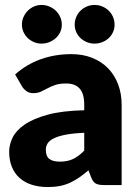

<svg xmlns="http://www.w3.org/2000/svg" viewBox="-20 -747 558 775"><path d="M320 -211Q273.5 -209 243.5 -203Q213.5 -197 196 -188Q178.5 -179 171.8 -167.5Q165 -156 165 -142.5Q165 -116 179.5 -105.2Q194 -94.5 222 -94.5Q252 -94.5 274.5 -105Q297 -115.5 320 -139ZM41 -446.5Q88 -488 145.2 -508.2Q202.5 -528.5 268 -528.5Q315 -528.5 352.8 -513.2Q390.5 -498 416.8 -470.8Q443 -443.5 457 -406Q471 -368.5 471 -324V0H400Q378 0 366.8 -6Q355.5 -12 348 -31L337 -59.5Q317.5 -43 299.5 -30.5Q281.5 -18 262.2 -9.2Q243 -0.5 221.2 3.8Q199.5 8 173 8Q137.5 8 108.5 -1.2Q79.5 -10.5 59.2 -28.5Q39 -46.5 28 -73.2Q17 -100 17 -135Q17 -163 31 -191.8Q45 -220.5 79.5 -244.2Q114 -268 172.5 -284Q231 -300 320 -302V-324Q320 -369.5 301.2 -389.8Q282.5 -410 248 -410Q220.5 -410 203 -404Q185.5 -398 171.8 -390.5Q158 -383 145 -377Q132 -371 114 -371Q98 -371 87 -379Q76 -387 69 -398ZM229.5 -647.5Q229.5 -631.5 223 -617.5Q216.5 -603.5 205.2 -593.2Q194 -583 179.2 -577Q164.5 -571 147.5 -571Q131.5 -571 117.2 -577Q103 -583 92.2 -593.2Q81.5 -603.5 75 -617.5Q68.5 -631.5 68.5 -647.5Q68.5 -664 75 -678.5Q81.5 -693 92.2 -703.8Q103 -714.5 117.2 -720.8Q131.5 -727 147.5 -727Q164.5 -727 179.2 -720.8Q194 -714.5 205.2 -703.8Q216.5 -693 223 -678.5Q229.5 -664 229.5 -647.5ZM442.5 -647.5Q442.5 -631.5 436.2 -617.5Q430 -603.5 419 -593.2Q408 -583 393.2 -577Q378.5 -571 361.5 -571Q345 -571 330.5 -577Q316 -583 305 -593.2Q294 -603.5 287.8 -617.5Q281.5 -631.5 281.5 -647.5Q281.5 -664 287.8 -678.5Q294 -693 305 -703.8Q316 -714.5 330.5 -720.8Q345 -727 361.5 -727Q378.5 -727 393.2 -720.8Q408 -714.5 419 -703.8Q430 -693 436.2 -678.5Q442.5 -664 442.5 -647.5Z"/></svg>

Font: Lato 2
Style: Regular
Weight: 900
Designer: Lukasz Dziedzic with Adam Twardoch and Botio Nikoltchev
Foundry: tyPoland Lukasz Dziedzic
Version: Version 2.015; 2015-08-06; http://www.latofonts.com/